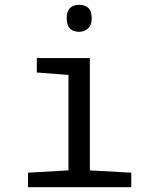

<svg xmlns="http://www.w3.org/2000/svg" viewBox="-20 -777 640 797"><path d="M309.1 -756.8Q360.8 -756.8 360.8 -701.2Q360.8 -672.9 345.5 -658.9Q330.1 -645 309.1 -645Q256.8 -645 256.8 -701.2Q256.8 -756.8 309.1 -756.8ZM264.2 -465.8 132.8 -476.1V-536.1H353V-69.8L524.9 -60.1V0H96.2V-60.1L264.2 -69.8Z"/></svg>

Font: Droid Sans Mono
Style: Regular
Weight: 400
Monospace: yes
Version: Version 1.00 build 112